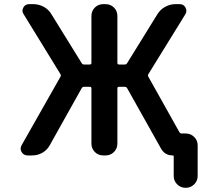

<svg xmlns="http://www.w3.org/2000/svg" viewBox="-20 -774 1040 932"><path d="M880.9 137.7Q857.4 137.7 840.3 121.1Q823.2 104.5 823.2 80.1V-14.6Q823.2 -19.5 818.4 -19.5Q780.3 -19.5 761.7 -52.7L596.7 -346.7Q592.8 -352.5 585.9 -352.5H557.6Q549.8 -352.5 549.8 -345.7V-77.1Q549.8 -52.7 533.2 -36.1Q516.6 -19.5 492.2 -19.5H481.4Q457 -19.5 440.4 -36.1Q423.8 -52.7 423.8 -77.1V-345.7Q423.8 -352.5 416 -352.5H387.7Q380.9 -352.5 377 -346.7L221.7 -69.3Q209 -45.9 186 -32.7Q163.1 -19.5 135.7 -19.5H114.3Q94.7 -19.5 85 -36.1Q80.1 -43.9 80.1 -52.2Q80.1 -60.5 85 -69.3L273.4 -401.4Q277.3 -408.2 273.4 -414.1L94.7 -705.1Q88.9 -713.9 88.9 -721.7Q88.9 -729.5 93.8 -738.3Q102.5 -753.9 122.1 -753.9H141.6Q168 -753.9 191.9 -741.2Q215.8 -728.5 229.5 -705.1L377 -466.8Q380.9 -460.9 387.7 -460.9H416Q423.8 -460.9 423.8 -468.8V-696.3Q423.8 -720.7 440.4 -737.3Q457 -753.9 481.4 -753.9H492.2Q516.6 -753.9 533.2 -737.3Q549.8 -720.7 549.8 -696.3V-468.8Q549.8 -460.9 557.6 -460.9H585.9Q592.8 -460.9 596.7 -466.8L744.1 -705.1Q758.8 -728.5 782.2 -741.2Q805.7 -753.9 832 -753.9H852.5Q871.1 -753.9 879.9 -738.3Q884.8 -729.5 884.8 -721.7Q884.8 -713.9 879.9 -705.1L700.2 -414.1Q696.3 -408.2 700.2 -401.4L850.6 -132.8Q854.5 -126 862.3 -126H881.8Q905.3 -126 922.4 -109.4Q939.5 -92.8 939.5 -68.4V80.1Q939.5 104.5 922.4 121.1Q905.3 137.7 881.8 137.7Z"/></svg>

Font: Rounded Mgen+ 1mn medium
Style: Regular
Weight: 500
Designer: [Source Han Sans]
Ryoko NISHIZUKA  (kana & ideographs); Paul D. Hunt (Latin, Greek & Cyrillic); Wenlong ZHANG  (bopomofo
Version: Version 1.059.20150602